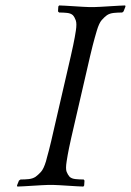

<svg xmlns="http://www.w3.org/2000/svg" viewBox="-20 -680 481 706"><path d="M441.4 -656 440.4 -660C435.7 -660 428 -659.7 417.1 -659C406.3 -658.4 395.2 -657.7 383.7 -657C372.2 -656.4 361 -655.7 350.2 -655C339.4 -654.3 331.7 -654 327 -654H308C303.3 -654 295.7 -654.3 285.2 -655C274.7 -655.7 263.9 -656.3 252.7 -657C241.5 -657.7 230.7 -658.3 220.1 -659C209.6 -659.7 202 -660 197.4 -660L194.4 -656L193.3 -638L197.4 -634C208 -634 217.9 -633.5 227 -632.5C236.1 -631.5 243.1 -628.7 248.1 -624C252.3 -619.3 255.9 -613 258.7 -605C261.5 -597 261.6 -584.3 258.9 -567C257.7 -559 256.4 -551 254.9 -543C253.3 -535 251.4 -525.3 249.2 -514C246.9 -502.7 243.9 -489 240.2 -473L226.6 -414L179.7 -211L168.2 -161C165.1 -147.7 162.3 -136.3 159.8 -127C157.3 -117.7 155.2 -109.8 153.4 -103.5C151.6 -97.2 150.2 -91.7 149.1 -87C143.4 -68.3 137.3 -55.3 130.6 -48C123.9 -40.7 117.3 -34.7 110.9 -30C103.8 -25.3 95.5 -22.5 86 -21.5C76.4 -20.5 66.3 -20 55.6 -20L49.7 -16L42.5 2L43.6 6C48.3 6 56 5.7 66.8 5C77.7 4.3 88.8 3.7 100.3 3C111.8 2.3 122.9 1.7 133.8 1C144.6 0.3 152.3 0 157 0H176C180.7 0 188.3 0.3 198.8 1C209.3 1.7 220.1 2.3 231.3 3C242.5 3.7 253.3 4.3 263.8 5C274.4 5.7 281.9 6 286.6 6L289.5 2L290.7 -16L287.6 -20C277 -20 266.9 -20.5 257.5 -21.5C248 -22.5 240.9 -25.3 235.9 -30C231.7 -34.7 228.1 -40.7 225.1 -48C222.1 -55.3 222.1 -68.3 225.1 -87C226.3 -95 227.5 -102.5 228.8 -109.5C230.1 -116.5 231.7 -125 233.7 -135C235.6 -145 238.4 -157.5 241.8 -172.5L255.3 -231L297.8 -415L311.4 -474C315 -489.3 318.1 -502.3 320.9 -513C323.7 -523.7 326.2 -533 328.4 -541C330.6 -549 333.1 -557.7 335.9 -567C341.5 -585.7 347.5 -598.7 353.9 -606C360.3 -613.3 366.7 -619.3 373.1 -624C380.1 -628.7 388.6 -631.5 398.5 -632.5C408.4 -633.5 418.7 -634 429.4 -634L434.3 -638Z"/></svg>

Font: Quattrocento
Style: Italic
Weight: 400
Italic angle: -13°
Designer: Pablo Impallari
Foundry: Pablo Impallari, Igino Marini, Branda Gallo
Version: Version 2.000